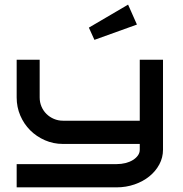

<svg xmlns="http://www.w3.org/2000/svg" viewBox="-20 -807 789 827"><path d="M682.1 -162.1Q682.1 -128.4 666.3 -98.9Q650.4 -69.3 623.3 -47.4Q596.2 -25.4 559.6 -12.7Q522.9 0 481.9 0H51.8V-100.1H481.9Q502.4 -100.1 520.8 -104.7Q539.1 -109.4 552.7 -117.9Q566.4 -126.5 574.2 -137.7Q582 -148.9 582 -162.1V-187H251Q210 -187 173.6 -202.9Q137.2 -218.8 110.1 -245.8Q83 -272.9 67.4 -309.3Q51.8 -345.7 51.8 -387.2V-549.8H150.9V-387.2Q150.9 -366.2 158.7 -347.9Q166.5 -329.6 180.2 -316.2Q193.8 -302.7 212.2 -294.9Q230.5 -287.1 251 -287.1H582V-549.8H682.1ZM569.8 -701.2 386.7 -635.3 362.8 -688 531.7 -787.1Z"/></svg>

Font: Bruno Ace SC
Style: Regular
Weight: 400
Designer: Astigmatic (AOETI)
Foundry: Astigmatic (AOETI)
Version: Version 1.000